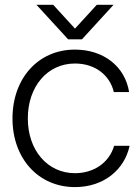

<svg xmlns="http://www.w3.org/2000/svg" viewBox="-20 -763 581 795"><path d="M290.5 11.7C409.7 11.7 495.6 -60.5 516.6 -159.2H452.6C431.2 -87.4 366.7 -45.9 290.5 -45.9C176.8 -45.9 95.2 -140.6 95.2 -272.5C95.2 -405.3 176.8 -500 290.5 -500C375.5 -500 435.5 -450.2 451.2 -381.8H514.6C497.6 -488.3 408.7 -557.6 290 -557.6C139.2 -557.6 31.7 -439.5 31.7 -272.5C31.7 -106.4 139.2 11.7 290.5 11.7ZM130.9 -743.2 262.2 -600.1H319.3L450.2 -743.2H380.9L290.5 -644.5L200.2 -743.2Z"/></svg>

Font: Guggenheim Sans Display Light
Style: Regular
Weight: 300
Designer: Modified by Tom Baber under direction of Pentagram Design 2023
Foundry: rsms
Version: Version 1.001;Glyphs 3.1.2 (3151)